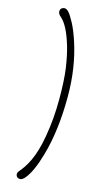

<svg xmlns="http://www.w3.org/2000/svg" viewBox="-152 -956 597 1116"><g transform="rotate(15 146.0 -398.0)"><path d="M176.8 -166Q195.8 -274.9 195.8 -390.9Q195.8 -506.8 185.3 -578.9Q174.8 -650.9 158.2 -706.5Q125 -817.4 81.5 -855.5Q64.5 -869.6 63.7 -883.1Q63 -896.5 70.1 -903.3Q77.1 -910.2 89.1 -910.9Q101.1 -911.6 115 -896.5Q128.9 -881.3 150.1 -841.3Q171.4 -801.3 191.4 -740.2Q239.7 -592.8 239.7 -420.9Q239.7 -214.8 195.3 -61.5Q164.1 48.3 125.5 95.2Q108.9 115.2 95.9 115.2Q83 115.2 76.4 108.2Q69.8 101.1 69.8 91.3Q69.8 81.5 80.3 69.6Q90.8 57.6 105 36.9Q119.1 16.1 132.3 -12.2Q145.5 -40.5 157 -78.4Q168.5 -116.2 176.8 -166Z"/></g></svg>

Font: Pompiere 
Style: Regular
Weight: 400
Designer: Karolina Lach
Foundry: Sorkin Type Co.
Version: Version 1.002